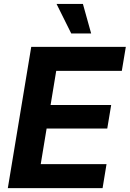

<svg xmlns="http://www.w3.org/2000/svg" viewBox="-20 -969 668 989"><path d="M20.3 0 140.9 -727.5H628.1L607.5 -604.1H269.6L240.6 -428.2H552.7L532.5 -306.9H220.1L189.8 -123.5H528.7L508.4 0ZM346.9 -796.7 271.3 -948.7H407.1L449.5 -796.7Z"/></svg>

Font: Inter
Style: Italic
Weight: 400
Italic angle: -9.3988°
Designer: Rasmus Andersson
Foundry: rsms
Version: Version 4.001;git-66647c0bb